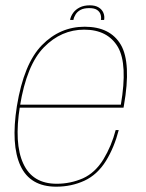

<svg xmlns="http://www.w3.org/2000/svg" viewBox="-20 -698 548 722"><path d="M191.5 4 193.5 -7Q102 -7 67.5 -83Q32.5 -158.5 55 -299Q80 -454 145.5 -520.5Q210.5 -586.5 296.5 -586.5Q385 -586.5 423.5 -521Q460.5 -456.5 434.5 -304.5H51L49 -293H444.5Q445.5 -298 446 -301.5Q474 -461 434.5 -529.5Q394.5 -597.5 298.5 -597.5Q205.5 -597.5 137.5 -528Q69.5 -458.5 43.5 -299Q20.5 -153.5 57 -74.5Q93.5 4 191.5 4ZM193.5 -7 191.5 4Q248.5 4 297.5 -18.5Q346 -41 378.5 -93Q410 -144.5 426.5 -209H415Q399.5 -149.5 369 -99Q338 -48.5 292 -27.5Q245 -7 193.5 -7ZM318 -678Q295.5 -678 280 -670.2Q264.5 -662.5 255.2 -649.8Q246 -637 243.5 -623H256Q258 -634 264.5 -644.2Q271 -654.5 283.2 -661Q295.5 -667.5 316 -667.5Q334.5 -667.5 344.5 -661Q354.5 -654.5 358 -644.2Q361.5 -634 359.5 -623H371.5Q374 -637 368.8 -649.8Q363.5 -662.5 350.8 -670.2Q338 -678 318 -678Z"/></svg>

Font: Anybody Thin Thin
Style: Italic
Weight: 250
Italic angle: -10°
Version: Version 1.113;gftools[0.9.25]